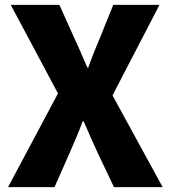

<svg xmlns="http://www.w3.org/2000/svg" viewBox="-20 -765 697 785"><path d="M13 0H203L267 -145C284 -184 301 -223 318 -269H322C342 -223 359 -184 377 -145L446 0H645L440 -375L632 -745H443L389 -611C374 -576 358 -537 341 -489H337C316 -537 300 -576 283 -611L223 -745H24L217 -383Z"/></svg>

Font: Noto Sans JP Black
Style: Regular
Weight: 900
Designer: Ryoko NISHIZUKA 西塚涼子 (kana, bopomofo & ideographs); Paul D. Hunt (Latin, Greek & Cyrillic); Sandoll Communications 산돌커뮤니
Foundry: Adobe
Version: Version 2.002;hotconv 1.0.116;makeotfexe 2.5.65601